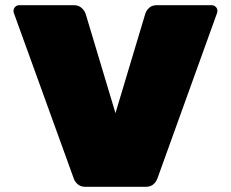

<svg xmlns="http://www.w3.org/2000/svg" viewBox="-20 -720 890 740"><path d="M818 -678 817 -671 587 -33Q582 -19 571 -9.5Q560 0 542 0H309Q291 0 280 -9.5Q269 -19 265 -30L33 -671L32 -678Q32 -687 38.5 -693.5Q45 -700 54 -700H265Q283 -700 294.5 -689.5Q306 -679 310 -667L425 -284L540 -667Q544 -680 555 -690Q566 -700 585 -700H796Q805 -700 811.5 -693.5Q818 -687 818 -678Z"/></svg>

Font: Rubik Mono One
Style: Regular
Weight: 400
Designer: Hubert and Fischer with Elvire Volk Leonovitch (Cyrillic Expansion: Cyreal)
Foundry: Hubert and Fischer with Elvire Volk Leonovitch
Version: Version 2.000